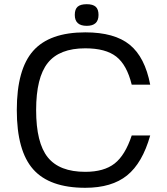

<svg xmlns="http://www.w3.org/2000/svg" viewBox="-20 -874 795 914"><path d="M607 -229H695Q658 -98 585 -39Q512 20 386 20Q216 20 138 -68Q60 -156 60 -350Q60 -544 138 -632Q216 -720 386 -720Q525 -720 597.5 -661Q670 -602 695 -471H607Q584 -565 533.5 -604.5Q483 -644 386 -644Q263 -644 207.5 -574.5Q152 -505 152 -350Q152 -194 207.5 -125Q263 -56 386 -56Q475 -56 525.5 -95.5Q576 -135 607 -229ZM393 -854Q422 -854 435.5 -842Q449 -830 449 -803Q449 -751 393 -751Q336 -751 336 -803Q336 -830 349.5 -842Q363 -854 393 -854Z"/></svg>

Font: Fivo Sans Modern
Style: Regular
Weight: 400
Designer: Alexander Slobzheninov
Foundry: Alexander Slobzheninov
Version: 1.0